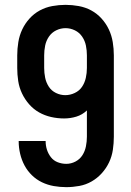

<svg xmlns="http://www.w3.org/2000/svg" viewBox="-20 -763 540 791"><path d="M253 8Q227 8 201.5 3.5Q176 -1 153 -12Q130 -23 111.5 -41Q93 -59 81 -81.5Q69 -104 63 -129.5Q57 -155 57 -180V-182H168V-181Q168 -163 173.5 -146Q179 -129 190 -115Q201 -101 218 -94.5Q235 -88 253 -88Q273 -88 291 -97.5Q309 -107 319.5 -123.5Q330 -140 334 -160Q338 -180 338 -200V-308Q319 -290 294.5 -282.5Q270 -275 244 -275Q217 -275 190.5 -281Q164 -287 141 -300Q118 -313 100 -333.5Q82 -354 70.5 -378.5Q59 -403 55 -429.5Q51 -456 51 -483V-535Q51 -562 55.5 -589.5Q60 -617 71.5 -641.5Q83 -666 101.5 -686.5Q120 -707 144 -720Q168 -733 195.5 -738Q223 -743 250 -743Q277 -743 304.5 -738Q332 -733 356 -720Q380 -707 398.5 -686.5Q417 -666 428.5 -641.5Q440 -617 444.5 -589.5Q449 -562 449 -535V-200Q449 -173 445 -146Q441 -119 429.5 -94.5Q418 -70 399.5 -49.5Q381 -29 357.5 -15.5Q334 -2 307 3Q280 8 253 8ZM249 -371Q269 -371 288 -380Q307 -389 318 -405.5Q329 -422 333.5 -442Q338 -462 338 -483V-535Q338 -555 334 -575Q330 -595 318.5 -612Q307 -629 288.5 -638Q270 -647 250 -647Q230 -647 211.5 -638Q193 -629 181.5 -612Q170 -595 166 -575Q162 -555 162 -535V-483Q162 -463 166 -443Q170 -423 181 -406Q192 -389 210.5 -380Q229 -371 249 -371Z"/></svg>

Font: Iosevka SS18
Style: Bold
Weight: 700
Monospace: yes
Designer: Belleve Invis
Foundry: Belleve Invis
Version: Version 25.1.1; ttfautohint (v1.8.4)